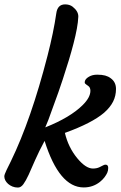

<svg xmlns="http://www.w3.org/2000/svg" viewBox="-20 -843 545 868"><path d="M358.4 4.4Q247.6 4.4 181.6 -206.1Q155.8 -158.2 138.7 -119.1L109.4 -52.7Q96.7 -25.4 85.7 -10.3Q74.7 4.9 61 4.9Q47.4 4.9 36.1 0.2Q24.9 -4.4 16.6 -11.7Q-0.5 -27.3 -0.5 -45.9Q-0.5 -53.2 9.8 -74.7L29.3 -114.3Q120.6 -302.2 194.8 -590.8Q222.2 -697.3 234.4 -782.2Q239.7 -823.2 274.4 -823.2Q294.9 -823.2 308.6 -812.5Q335 -791.5 334 -767.3Q333 -743.2 327.4 -712.9Q321.8 -682.6 312.5 -646.7Q303.2 -610.8 291.5 -571.8Q259.8 -469.7 244.1 -426.3L198.2 -299.8Q189.5 -277.3 184.6 -267.1Q297.9 -312 354.5 -368.7Q388.7 -402.8 388.7 -432.6Q388.7 -447.8 378.7 -454.6Q368.7 -461.4 365 -465.1Q361.3 -468.8 364.5 -478.3Q367.7 -487.8 382.8 -496.6Q397.9 -505.4 419.4 -505.4Q440.9 -505.4 455.3 -501.5Q469.7 -497.6 480.5 -489.3Q504.4 -472.2 504.4 -440.9Q504.4 -409.7 491.2 -383.5Q478 -357.4 450.2 -333Q395 -286.1 273.4 -242.2Q288.6 -177.2 329.1 -127.9Q367.7 -81.1 399.9 -81.1Q417 -81.1 429.2 -86.9L446.8 -95.7Q452.1 -98.6 457 -98.6Q469.2 -98.6 469.2 -84Q469.2 -71.3 464.8 -61.8Q460.4 -52.2 452.4 -41.5Q444.3 -30.8 431.6 -20.5Q399.9 4.4 358.4 4.4Z"/></svg>

Font: Courgette
Style: Regular
Weight: 400
Designer: Karolina Lach
Foundry: Sorkin Type Co.
Version: Version 1.002